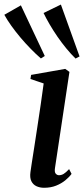

<svg xmlns="http://www.w3.org/2000/svg" viewBox="-96 -834 378 864"><path d="M102 11Q83.5 11 68.2 4Q53 -3 45.2 -18.5Q37.5 -34 41 -59.5Q42 -70 46.8 -99.2Q51.5 -128.5 58 -170.8Q64.5 -213 72 -262.2Q79.5 -311.5 87 -362.2Q94.5 -413 100.5 -458.5L41 -478.5L44 -497L197.5 -524L216.5 -510.5L151.5 -78.5Q148.5 -59.5 154.8 -52.5Q161 -45.5 169.5 -45.5Q180 -45.5 190 -51.2Q200 -57 215 -73L226 -51.5Q215.5 -37 197.8 -22.5Q180 -8 156.2 1.5Q132.5 11 102 11ZM88 -571Q66.5 -589.5 42.8 -613.8Q19 -638 -3.8 -665Q-26.5 -692 -45.2 -718.2Q-64 -744.5 -76.5 -767.5L-2 -810L105.5 -582ZM244 -570.5Q223.5 -590.5 202.5 -616Q181.5 -641.5 162.2 -669.5Q143 -697.5 127 -725Q111 -752.5 100 -775.5L178 -813.5L262 -580Z"/></svg>

Font: Merriweather 120pt Medium
Style: Italic
Weight: 500
Italic angle: -7.8°
Version: Version 2.101